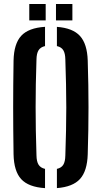

<svg xmlns="http://www.w3.org/2000/svg" viewBox="-20 -943 514 970"><path d="M207.5 7.5Q124.1 2.2 87.2 -37.9Q50.3 -78 48.5 -163.3Q47.5 -229.4 47 -287.6Q46.5 -345.8 46.5 -401.4Q46.5 -457 47 -514.7Q47.5 -572.5 48.5 -637.1Q50.3 -722 87.2 -762.1Q124.1 -802.2 207.5 -807.5V-710.2Q184.8 -705 174.8 -689.1Q164.8 -673.1 164.3 -642.5Q162 -577.5 161 -518.2Q160 -459 160 -401.8Q160 -344.6 161 -284.7Q162 -224.9 164.3 -157.8Q164.8 -127 174.8 -111Q184.8 -95 207.5 -89.8ZM267.5 7.3V-89.8Q290.3 -94.9 299.9 -110.9Q309.6 -127 310.1 -157.8Q312.3 -224 313.6 -283.4Q314.9 -342.8 314.9 -400.1Q314.9 -457.3 313.6 -517Q312.3 -576.6 310.1 -642.5Q309.6 -673.1 299.9 -689.1Q290.3 -705.1 267.5 -710.2V-807.3Q347.8 -801.4 384.2 -761.2Q420.6 -721 423.2 -637.1Q425.3 -572.2 426.2 -514.4Q427.1 -456.7 427.1 -400.9Q427.1 -345.2 426.2 -287.2Q425.3 -229.2 423.2 -163.3Q420.6 -78.8 384.2 -38.8Q347.8 1.2 267.5 7.3ZM262.8 -840V-922.9H345.7V-840ZM127.9 -840V-922.9H210.8V-840Z"/></svg>

Font: Big Shoulders Stencil Text Thin
Style: Regular
Weight: 100
Designer: Patric King
Foundry: XO Type Co
Version: Version 2.001